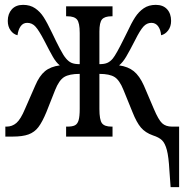

<svg xmlns="http://www.w3.org/2000/svg" viewBox="-20 -562 777 790"><path d="M677 139Q674 83 666.5 55Q659 27 646.5 15Q634 3 609 -5Q578 -16 560 -37Q542 -58 525 -101L488 -192Q472 -232 451.5 -245Q431 -258 389 -258V-114Q389 -69 399.5 -55Q410 -41 439 -41H443V0H252V-41H257Q278 -41 288.5 -46.5Q299 -52 303.5 -67.5Q308 -83 308 -114V-258Q265 -258 244 -245Q223 -232 207 -192L171 -101Q154 -60 138 -39Q122 -18 97.5 -9Q73 0 32 0H2V-41H7Q30 -41 47.5 -56Q65 -71 83 -114L125 -210Q142 -250 165 -269Q188 -288 226 -293Q211 -305 198 -327.5Q185 -350 161 -397Q140 -437 126 -452.5Q112 -468 92 -468Q75 -468 65 -454Q55 -440 52 -417Q35 -421 23.5 -437Q12 -453 12 -476Q12 -505 28.5 -523.5Q45 -542 75 -542Q104 -542 124.5 -528Q145 -514 159.5 -491.5Q174 -469 194 -427Q211 -391 226.5 -361.5Q242 -332 252 -321Q262 -309 274 -303.5Q286 -298 308 -298V-426Q308 -468 297 -481.5Q286 -495 257 -495H252V-536H443V-495H439Q411 -495 400 -482.5Q389 -470 389 -432V-298Q410 -298 422 -303.5Q434 -309 444 -321Q458 -338 489 -401L502 -427Q521 -468 536 -491Q551 -514 571.5 -528Q592 -542 621 -542Q651 -542 667.5 -524Q684 -506 684 -476Q684 -453 672 -437Q660 -421 643 -417Q641 -440 630.5 -454Q620 -468 603 -468Q584 -468 570 -452.5Q556 -437 536 -397Q513 -352 499 -328.5Q485 -305 470 -293Q507 -288 530.5 -269Q554 -250 572 -210L613 -114Q632 -69 647 -55Q662 -41 688 -41H717V208H682Z"/></svg>

Font: Noto Serif Cond
Style: Regular
Weight: 400
Width: 3
Designer: Monotype Design Team
Foundry: Monotype Imaging Inc.
Version: Version 1.001